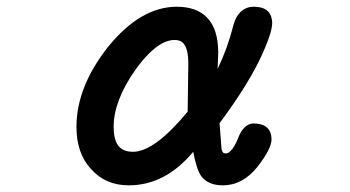

<svg xmlns="http://www.w3.org/2000/svg" viewBox="-20 -518 1040 570"><path d="M553.7 -67.4Q470.7 32.2 362.3 32.2Q292 32.2 249 -17.6Q207 -63.5 207 -141.6Q207 -259.8 300.8 -378.9Q397.5 -498 504.9 -498Q562.5 -498 593.8 -466.8Q627.9 -432.6 627.9 -361.3Q627.9 -361.3 626 -313.5Q655.3 -374 671.9 -439.5Q682.6 -482.4 711.9 -494.1Q721.7 -498 733.4 -498Q781.2 -498 787.1 -460Q788.1 -455.1 788.1 -450.2Q788.1 -418 749 -336.9Q709 -255.9 631.8 -152.3L637.7 -75.2Q639.6 -68.4 642.1 -65.4Q644.5 -62.5 650.9 -62.5Q657.2 -62.5 665 -70.3Q676.8 -82 687.5 -109.4Q694.3 -127.9 706.1 -139.6Q717.8 -151.4 732.4 -151.4Q773.4 -151.4 783.2 -123Q786.1 -114.3 786.1 -104.5Q786.1 -76.2 744.1 -22.5Q700.2 32.2 641.6 32.2Q598.6 32.2 578.1 5.9Q563.5 -13.7 553.7 -67.4ZM523.4 -390.6Q514.6 -399.4 498 -399.4Q481.4 -399.4 461.9 -389.6Q423.8 -369.1 381.8 -310.5Q317.4 -218.8 317.4 -141.6Q317.4 -98.6 335 -81.1Q348.6 -67.4 375 -67.4Q438.5 -67.4 537.1 -186.5L539.1 -329.1Q539.1 -375 523.4 -390.6Z"/></svg>

Font: FakePearl
Style: SemiBold
Weight: 400
Version: Version 1.2